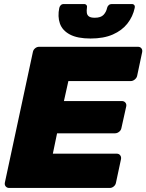

<svg xmlns="http://www.w3.org/2000/svg" viewBox="-20 -932 726 952"><path d="M26 0Q15 0 8.5 -7.5Q2 -15 4 -26L143 -674Q145 -685 154 -692.5Q163 -700 174 -700H664Q675 -700 681 -692.5Q687 -685 685 -674L660 -556Q658 -546 648.5 -538Q639 -530 628 -530H319L297 -431H584Q595 -431 601.5 -423.5Q608 -416 606 -405L582 -297Q580 -286 570.5 -278.5Q561 -271 550 -271H263L242 -170H559Q570 -170 576 -162Q582 -154 580 -143L555 -26Q553 -15 544 -7.5Q535 0 524 0ZM429 -741Q364 -741 326.5 -761Q289 -781 277 -815.5Q265 -850 274 -893Q276 -901 281.5 -906.5Q287 -912 297 -912H396Q405 -912 409 -906.5Q413 -901 411 -893Q409 -880 410.5 -868.5Q412 -857 421 -850.5Q430 -844 450 -844Q480 -844 493.5 -858.5Q507 -873 511 -893Q513 -901 519 -906.5Q525 -912 534 -912H633Q642 -912 646 -906.5Q650 -901 648 -893Q639 -850 612 -815.5Q585 -781 539.5 -761Q494 -741 429 -741Z"/></svg>

Font: Rubik Light ExtraBold
Style: Italic
Weight: 800
Italic angle: -12°
Version: Version 2.104